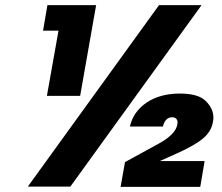

<svg xmlns="http://www.w3.org/2000/svg" viewBox="-20 -724 861 745"><path d="M207 -605H147L164 -704H353L291 -352H162ZM762 -704 253 0H88L597 -704ZM600 -99H774L757 1H448L465 -95L600 -169Q662 -204 668 -241Q669 -245 669 -249Q669 -257 664 -263Q659 -269 648 -269Q621 -269 612 -233H484Q497 -291 549 -326Q601 -361 678 -361Q750 -361 779 -331.5Q808 -302 808 -268Q808 -259 806 -250Q800 -214 768 -187Q736 -160 667 -129Z"/></svg>

Font: Fz Poppins
Style: Bold Italic
Weight: 700
Italic angle: -10°
Designer: Ninad Kale (Devanagari), Jonny Pinhorn (Latin)
Foundry: Indian Type Foundry
Version: Vit hóa bi Vntype.Com & FontZin.Com